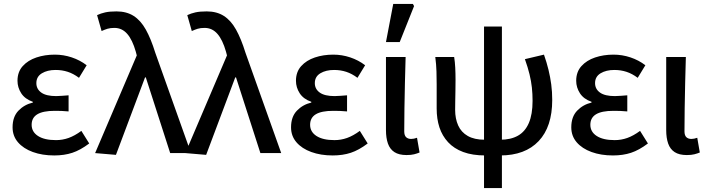

<svg xmlns="http://www.w3.org/2000/svg" viewBox="-20 -779 3604 977"><path d="M256 12Q195 12 147 -5.5Q99 -23 71.5 -55Q44 -87 44 -131Q44 -185 74 -216Q104 -247 147 -257V-261Q107 -275 88 -304.5Q69 -334 69 -368Q69 -413 95.5 -442.5Q122 -472 165 -486.5Q208 -501 259 -501Q303 -501 345 -487Q387 -473 421 -447L382 -383Q354 -404 325 -413.5Q296 -423 263 -423Q221 -423 193 -406Q165 -389 165 -356Q165 -326 190 -308Q215 -290 266 -290Q281 -290 296 -291.5Q311 -293 329 -294V-212Q310 -214 292.5 -214.5Q275 -215 258 -215Q199 -215 170 -197.5Q141 -180 141 -144Q141 -108 173.5 -87Q206 -66 265 -66Q298 -66 329 -77Q360 -88 394 -113L434 -49Q389 -15 348 -1.5Q307 12 256 12Z M570 9 464 0 676 -497 671 -516Q654 -576 627.5 -606.5Q601 -637 562 -637Q541 -637 526.5 -632.5Q512 -628 497 -621L474 -702Q493 -711 515.5 -716Q538 -721 573 -721Q624 -721 660 -698Q696 -675 722 -628.5Q748 -582 770 -511L952 0H846L722 -385H718Z M1029 9 923 0 1135 -497 1130 -516Q1113 -576 1086.5 -606.5Q1060 -637 1021 -637Q1000 -637 985.5 -632.5Q971 -628 956 -621L933 -702Q952 -711 974.5 -716Q997 -721 1032 -721Q1083 -721 1119 -698Q1155 -675 1181 -628.5Q1207 -582 1229 -511L1411 0H1305L1181 -385H1177Z M1673 12Q1612 12 1564 -5.5Q1516 -23 1488.5 -55Q1461 -87 1461 -131Q1461 -185 1491 -216Q1521 -247 1564 -257V-261Q1524 -275 1505 -304.5Q1486 -334 1486 -368Q1486 -413 1512.5 -442.5Q1539 -472 1582 -486.5Q1625 -501 1676 -501Q1720 -501 1762 -487Q1804 -473 1838 -447L1799 -383Q1771 -404 1742 -413.5Q1713 -423 1680 -423Q1638 -423 1610 -406Q1582 -389 1582 -356Q1582 -326 1607 -308Q1632 -290 1683 -290Q1698 -290 1713 -291.5Q1728 -293 1746 -294V-212Q1727 -214 1709.5 -214.5Q1692 -215 1675 -215Q1616 -215 1587 -197.5Q1558 -180 1558 -144Q1558 -108 1590.5 -87Q1623 -66 1682 -66Q1715 -66 1746 -77Q1777 -88 1811 -113L1851 -49Q1806 -15 1765 -1.5Q1724 12 1673 12Z M2049 10Q2010 10 1987 -5Q1964 -20 1954 -48.5Q1944 -77 1944 -117V-489H2044Q2042 -425 2040.5 -358Q2039 -291 2038 -228Q2037 -165 2037 -111Q2037 -90 2046.5 -81Q2056 -72 2072 -72Q2079 -72 2086.5 -73.5Q2094 -75 2102 -78L2115 -3Q2103 2 2087.5 6Q2072 10 2049 10ZM1944 -565 1981 -759H2081L2087 -748L2014 -565Z M2450 12Q2384 12 2337 -5.5Q2290 -23 2260 -55.5Q2230 -88 2216 -131Q2202 -174 2202 -227V-350Q2202 -380 2201 -415Q2200 -450 2195 -489H2291Q2295 -464 2296.5 -435Q2298 -406 2298 -373Q2298 -348 2297.5 -318.5Q2297 -289 2296.5 -262.5Q2296 -236 2296 -220Q2296 -175 2311.5 -140.5Q2327 -106 2360.5 -87Q2394 -68 2446 -68ZM2525 12 2526 -68Q2579 -68 2615.5 -88.5Q2652 -109 2671 -153Q2690 -197 2690 -266Q2690 -301 2686.5 -333.5Q2683 -366 2674.5 -401Q2666 -436 2651 -478L2748 -501Q2762 -461 2771 -424Q2780 -387 2785 -349.5Q2790 -312 2790 -270Q2790 -134 2721 -61Q2652 12 2525 12ZM2443 178V-644H2534V178Z M3099 12Q3038 12 2990 -5.5Q2942 -23 2914.5 -55Q2887 -87 2887 -131Q2887 -185 2917 -216Q2947 -247 2990 -257V-261Q2950 -275 2931 -304.5Q2912 -334 2912 -368Q2912 -413 2938.5 -442.5Q2965 -472 3008 -486.5Q3051 -501 3102 -501Q3146 -501 3188 -487Q3230 -473 3264 -447L3225 -383Q3197 -404 3168 -413.5Q3139 -423 3106 -423Q3064 -423 3036 -406Q3008 -389 3008 -356Q3008 -326 3033 -308Q3058 -290 3109 -290Q3124 -290 3139 -291.5Q3154 -293 3172 -294V-212Q3153 -214 3135.5 -214.5Q3118 -215 3101 -215Q3042 -215 3013 -197.5Q2984 -180 2984 -144Q2984 -108 3016.5 -87Q3049 -66 3108 -66Q3141 -66 3172 -77Q3203 -88 3237 -113L3277 -49Q3232 -15 3191 -1.5Q3150 12 3099 12Z M3475 10Q3436 10 3413 -5Q3390 -20 3380 -48.5Q3370 -77 3370 -117V-489H3470Q3468 -425 3466.5 -358Q3465 -291 3464 -228Q3463 -165 3463 -111Q3463 -90 3472.5 -81Q3482 -72 3498 -72Q3505 -72 3512.5 -73.5Q3520 -75 3528 -78L3541 -3Q3529 2 3513.5 6Q3498 10 3475 10Z"/></svg>

Font: Source Sans 3 Medium
Style: Regular
Weight: 500
Designer: Paul D. Hunt
Foundry: Adobe
Version: Version 3.052;hotconv 1.1.0;makeotfexe 2.6.0